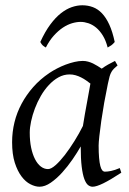

<svg xmlns="http://www.w3.org/2000/svg" viewBox="-20 -688 490 728"><path d="M294.4 -210.4Q297.9 -232.4 302 -256.1Q306.2 -279.8 310.3 -301.8Q314.5 -323.7 317.6 -342Q320.8 -360.4 322.8 -371.1Q315.4 -377 306.6 -383.1Q297.9 -389.2 287.8 -394.3Q277.8 -399.4 266.8 -402.6Q255.9 -405.8 244.1 -405.8Q221.7 -405.8 201.9 -394.8Q182.1 -383.8 165.3 -365.7Q148.4 -347.7 135 -324.5Q121.6 -301.3 112.3 -276.6Q103 -252 97.9 -228Q92.8 -204.1 92.8 -185.1Q92.8 -153.3 98.1 -127.9Q103.5 -102.5 112.8 -84.5Q122.1 -66.4 134.8 -56.6Q147.5 -46.9 162.1 -46.9Q173.8 -46.9 190.7 -61.8Q207.5 -76.7 225.8 -100.3Q244.1 -124 262.2 -153.1Q280.3 -182.1 294.4 -210.4ZM439.9 -33.2Q397.5 -5.4 371.3 7.3Q345.2 20 331.1 20Q322.3 20 314.2 13.9Q306.2 7.8 299.8 -9Q293.5 -25.9 289.8 -55.7Q286.1 -85.4 286.1 -132.8Q273.4 -110.4 255.1 -83.7Q236.8 -57.1 215.8 -33.9Q194.8 -10.7 172.6 4.6Q150.4 20 129.9 20Q113.8 20 95.5 10.7Q77.1 1.5 61.8 -18.8Q46.4 -39.1 36.1 -71Q25.9 -103 25.9 -148.9Q25.9 -187.5 34.9 -224.4Q43.9 -261.2 62 -294.9Q80.1 -328.6 106.2 -358.2Q132.3 -387.7 167 -411.1Q180.2 -419.9 196 -428.2Q211.9 -436.5 228.8 -442.9Q245.6 -449.2 262.2 -453.1Q278.8 -457 293.9 -457Q304.2 -457 314 -454.3Q323.7 -451.7 332.8 -447.3Q341.8 -442.9 350.1 -437.7Q358.4 -432.6 365.7 -427.7Q377 -436 389.6 -443.1Q402.3 -450.2 416 -457L425.8 -439.9Q417.5 -433.1 412.1 -427.7Q406.7 -422.4 402.6 -415.3Q398.4 -408.2 395.5 -397.9Q392.6 -387.7 389.2 -371.1Q381.8 -335.9 375.2 -299.1Q368.7 -262.2 364 -229.5Q359.4 -196.8 356.7 -171.9Q354 -147 354 -136.2Q354 -108.4 355.7 -89.4Q357.4 -70.3 360.4 -58.8Q363.3 -47.4 367.7 -42.2Q372.1 -37.1 377.9 -37.1Q387.7 -37.1 401.1 -39.8Q414.6 -42.5 434.1 -50.8ZM132.8 -528.8Q150.9 -568.4 170.7 -595Q190.4 -621.6 210.9 -637.7Q231.4 -653.8 252 -660.9Q272.5 -668 292 -668Q313.5 -668 332.3 -660.9Q351.1 -653.8 366.7 -637.5Q382.3 -621.1 394.5 -594.5Q406.7 -567.9 415 -528.8Q408.2 -520.5 401.9 -516.1Q395.5 -511.7 388.2 -507.8Q381.3 -534.7 369.9 -553.2Q358.4 -571.8 344.5 -583.3Q330.6 -594.7 315.2 -599.9Q299.8 -605 286.1 -605Q270.5 -605 253.2 -599.9Q235.8 -594.7 218.5 -583.3Q201.2 -571.8 184.3 -553.2Q167.5 -534.7 153.8 -507.8Q147 -511.7 142.3 -515.6Q137.7 -519.5 132.8 -528.8Z"/></svg>

Font: Gentium Plus Viet
Style: Italic
Weight: 400
Italic angle: -8°
Designer: J. Victor Gaultney, Annie Olsen, Iska Routamaa, Becca Hirsbrunner
Foundry: SIL International
Version: Version 5.000